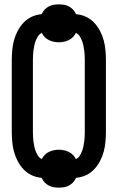

<svg xmlns="http://www.w3.org/2000/svg" viewBox="-20 -808 540 881"><path d="M250 53Q238 53 226 51Q214 49 203 43Q192 37 184 28Q176 19 171 8Q147 6 125.5 -4Q104 -14 88 -31Q72 -48 61 -69Q50 -90 44 -112.5Q38 -135 36 -158.5Q34 -182 34 -205V-530Q34 -553 36 -576.5Q38 -600 44 -622.5Q50 -645 61 -666Q72 -687 88 -704Q104 -721 125.5 -731Q147 -741 171 -743Q176 -754 184 -763Q192 -772 203 -778Q214 -784 226 -786Q238 -788 250 -788Q262 -788 274 -786Q286 -784 297 -778Q308 -772 316 -763Q324 -754 329 -743Q353 -741 374.5 -731Q396 -721 412 -704Q428 -687 439 -666Q450 -645 456 -622.5Q462 -600 464 -576.5Q466 -553 466 -530V-205Q466 -182 464 -158.5Q462 -135 456 -112.5Q450 -90 439 -69Q428 -48 412 -31Q396 -14 374.5 -4Q353 6 329 8Q324 19 316 28Q308 37 297 43Q286 49 274 51Q262 53 250 53ZM328 -78Q339 -83 345.5 -93Q352 -103 356 -113.5Q360 -124 362.5 -135.5Q365 -147 366.5 -158.5Q368 -170 368.5 -181.5Q369 -193 369 -205V-530Q369 -542 368.5 -553.5Q368 -565 366.5 -576.5Q365 -588 362.5 -599.5Q360 -611 356 -621.5Q352 -632 345.5 -642Q339 -652 328 -657Q323 -646 314.5 -637.5Q306 -629 295.5 -624Q285 -619 273.5 -616.5Q262 -614 250 -614Q238 -614 226.5 -616.5Q215 -619 204.5 -624Q194 -629 185.5 -637.5Q177 -646 172 -657Q161 -652 154.5 -642Q148 -632 144 -621.5Q140 -611 137.5 -599.5Q135 -588 133.5 -576.5Q132 -565 131.5 -553.5Q131 -542 131 -530V-205Q131 -193 131.5 -181.5Q132 -170 133.5 -158.5Q135 -147 137.5 -135.5Q140 -124 144 -113.5Q148 -103 154.5 -93Q161 -83 172 -78Q177 -89 185.5 -97.5Q194 -106 204.5 -111Q215 -116 226.5 -118.5Q238 -121 250 -121Q262 -121 273.5 -118.5Q285 -116 295.5 -111Q306 -106 314.5 -97.5Q323 -89 328 -78Z"/></svg>

Font: Moesevka
Style: Bold
Weight: 700
Monospace: yes
Designer: Belleve Invis
Foundry: Belleve Invis
Version: Version 32.5.0; ttfautohint (v1.8.4)